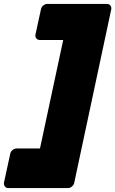

<svg xmlns="http://www.w3.org/2000/svg" viewBox="-88 -796 586 975"><path d="M455 -776Q466 -776 472.5 -768Q479 -760 477 -749L289 132Q287 143 277.5 151Q268 159 257 159H-46Q-57 159 -63 151Q-69 143 -68 132L-36 -15Q-34 -26 -24.5 -34Q-15 -42 -4 -42H115L233 -593H114Q103 -593 96.5 -601Q90 -609 92 -620L120 -749Q122 -760 131.5 -768Q141 -776 152 -776Z"/></svg>

Font: Rubik Black
Style: Italic
Weight: 900
Italic angle: -12°
Designer: Hubert and Fischer
Foundry: Hubert and Fischer
Version: Version 2.300;gftools[0.9.30]